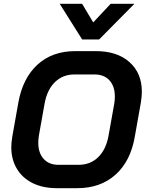

<svg xmlns="http://www.w3.org/2000/svg" viewBox="-20 -975 764 1003"><path d="M39 -206Q39 -228 44 -260L76 -440Q99 -567 176 -637.5Q253 -708 374 -708H480Q592 -708 656.5 -650.5Q721 -593 721 -496Q721 -472 716 -440L684 -260Q662 -133 583.5 -62.5Q505 8 383 8H277Q204 8 150.5 -18.5Q97 -45 68 -93.5Q39 -142 39 -206ZM391 -114Q452 -114 493 -154Q534 -194 547 -266L577 -434Q580 -454 580 -471Q580 -524 552 -555Q524 -586 474 -586H368Q308 -586 267 -546Q226 -506 213 -434L183 -266Q180 -247 180 -229Q180 -176 208 -145Q236 -114 285 -114ZM292 -955H409L467 -858L558 -955H682L498 -769H409Z"/></svg>

Font: Bai Jamjuree
Style: Bold Italic
Weight: 700
Italic angle: -10°
Designer: Katatrad Aksorn Co.,Ltd.
Foundry: Cadson Demak Co.,Ltd.
Version: Version 1.000; ttfautohint (v1.6)